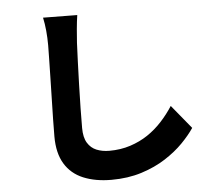

<svg xmlns="http://www.w3.org/2000/svg" viewBox="-58 -863 1115 996"><g transform="rotate(-5 500.0 -364.5)"><path d="M380 -797Q375 -764 371.5 -725Q368 -686 366 -654Q364 -615 362 -557.5Q360 -500 358 -437Q356 -374 355 -314.5Q354 -255 354 -211Q354 -162 371.5 -133.5Q389 -105 418.5 -93Q448 -81 485 -81Q544 -81 594.5 -97.5Q645 -114 686 -141.5Q727 -169 761 -206Q795 -243 822 -285L923 -162Q899 -126 860 -86Q821 -46 766 -10.5Q711 25 640 47.5Q569 70 483 70Q399 70 336.5 44Q274 18 240.5 -37.5Q207 -93 207 -179Q207 -218 208 -270Q209 -322 210.5 -378.5Q212 -435 213 -489.5Q214 -544 215 -587.5Q216 -631 216 -654Q216 -693 212.5 -730Q209 -767 202 -799Z"/></g></svg>

Font: Noto Sans JP Thin ExtraBold
Style: Regular
Weight: 800
Version: Version 2.004-H2;hotconv 1.0.118;makeotfexe 2.5.65603